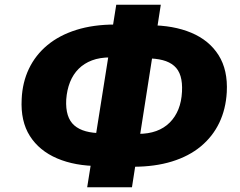

<svg xmlns="http://www.w3.org/2000/svg" viewBox="-20 -758 1008 806"><path d="M346 28 365 -91 412 -61H396Q295 -61 220 -93Q145 -125 105.5 -187Q66 -249 71 -342Q74 -412 101.5 -469.5Q129 -527 179 -568.5Q229 -610 300.5 -632.5Q372 -655 463 -655H492L450 -625L468 -738H655L637 -622L590 -652H607Q708 -652 783 -620.5Q858 -589 897.5 -526.5Q937 -464 932 -371Q928 -300 900.5 -242.5Q873 -185 823 -143.5Q773 -102 701.5 -80Q630 -58 539 -58H511L552 -88L534 28ZM379 -169 439 -547 470 -517H443Q399 -517 366 -504.5Q333 -492 310 -469Q287 -446 274 -413.5Q261 -381 258 -340Q256 -302 264.5 -275Q273 -248 292 -231.5Q311 -215 340 -207Q369 -199 408 -199H427ZM564 -166 533 -196H560Q603 -196 636 -208Q669 -220 692.5 -243.5Q716 -267 729 -299.5Q742 -332 744 -373Q746 -411 738 -438Q730 -465 711 -481.5Q692 -498 663 -505.5Q634 -513 595 -513H576L623 -543Z"/></svg>

Font: Nunito Sans 10pt Black
Style: Italic
Weight: 900
Italic angle: -9°
Designer: Vernon Adams
Foundry: Vernon Adams
Version: Version 3.101;gftools[0.9.27]